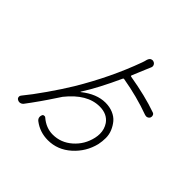

<svg xmlns="http://www.w3.org/2000/svg" viewBox="-215 -1042 1316 1316"><g transform="rotate(45 442.5 -384.0)"><path d="M796.9 -580.1Q807.6 -577.1 811.5 -566.4Q813.5 -561.5 813.5 -556.6Q813.5 -551.8 811.5 -545.9Q806.6 -535.2 795.9 -530.8Q785.2 -526.4 773.4 -530.3Q642.6 -578.1 499 -602.5Q491.2 -604.5 488.3 -597.7Q415 -436.5 347.7 -331.1Q346.7 -330.1 347.7 -329.6Q348.6 -329.1 349.6 -329.1Q436.5 -398.4 521.5 -398.4Q562.5 -398.4 595.7 -384.3Q628.9 -370.1 648.9 -346.2Q668.9 -322.3 681.6 -292Q694.3 -261.7 694.3 -228.5Q694.3 -195.3 687.5 -163.1Q664.1 -67.4 590.8 -2Q517.6 63.5 423.8 63.5Q346.7 63.5 287.1 18.6Q270.5 6.8 270.5 -11.7Q270.5 -18.6 273.4 -26.4Q275.4 -35.2 284.7 -37.6Q293.9 -40 300.8 -34.2Q355.5 12.7 419.9 12.7Q499 12.7 560.5 -41.5Q622.1 -95.7 640.6 -177.7Q645.5 -200.2 645.5 -219.7Q645.5 -264.6 621.1 -300.8Q585 -351.6 511.7 -351.6Q391.6 -351.6 285.2 -218.8Q283.2 -215.8 261.2 -182.6Q239.3 -149.4 229 -134.3Q218.8 -119.1 198.7 -90.3Q178.7 -61.5 162.1 -39.1Q145.5 -16.6 130.9 2.9Q122.1 13.7 109.4 16.6Q96.7 19.5 85 12.7Q72.3 6.8 72.3 -8.8Q72.3 -16.6 78.1 -23.4Q125 -80.1 185.5 -167Q246.1 -253.9 290 -326.2Q422.9 -547.9 503.9 -771.5Q509.8 -787.1 514.6 -807.6Q518.6 -820.3 529.3 -828.1Q537.1 -832 544.9 -832Q549.8 -832 553.7 -830.1Q566.4 -826.2 571.8 -814Q577.1 -801.8 571.3 -790Q562.5 -770.5 554.7 -751Q533.2 -697.3 515.6 -657.2Q512.7 -650.4 519.5 -648.4Q681.6 -621.1 796.9 -580.1Z"/></g></svg>

Font: Gen Jyuu Gothic P Light
Style: Regular
Weight: 200
Designer: [Source Han Sans]
Ryoko NISHIZUKA  (kana & ideographs); Paul D. Hunt (Latin, Greek & Cyrillic); Wenlong ZHANG  (bopomofo
Version: Version 1.002.20150607